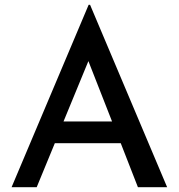

<svg xmlns="http://www.w3.org/2000/svg" viewBox="-20 -775 740 795"><path d="M28 0 347 -755H353L672 0H551L480 -182H207L132 0ZM243 -272H444L346 -522Z"/></svg>

Font: Reem Kufi Ink
Style: Regular
Weight: 400
Designer: Khaled Hosny
Version: Version 1.7